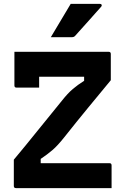

<svg xmlns="http://www.w3.org/2000/svg" viewBox="-20 -966 640 986"><path d="M181 -516H65Q54 -516 54 -527V-700H538Q549 -700 549 -689V-554Q496 -490 435.5 -416.5Q375 -343 310 -261Q276 -218 249 -195Q222 -172 189 -150V-128H542Q553 -128 553 -117V0H62Q51 0 51 -11V-146Q113 -220 173.5 -295.5Q234 -371 298 -449Q328 -487 354 -509Q380 -531 412 -551V-572H181ZM343 -946H494Q500 -946 502 -941.5Q504 -937 500 -932Q481 -911 467 -895Q453 -879 439.5 -864Q426 -849 408.5 -829.5Q391 -810 365 -781Q359 -775 349 -775H241Q268 -821 292 -860.5Q316 -900 343 -946Z"/></svg>

Font: Recursive Mn Lnr St
Style: Bold
Weight: 700
Monospace: yes
Version: Version 1.079;hotconv 1.0.112;makeotfexe 2.5.65598; ttfautoh